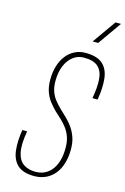

<svg xmlns="http://www.w3.org/2000/svg" viewBox="-140 -1006 702 1075"><g transform="rotate(15 211.0 -468.5)"><path d="M172 6Q108 6 76 -23Q44 -52 37.5 -104.5Q31 -157 42 -226H70Q56 -148 65.5 -102.5Q75 -57 103.5 -38Q132 -19 173 -19Q204 -19 228 -31.5Q252 -44 268.5 -66.5Q285 -89 293.5 -120.5Q302 -152 302 -191Q302 -228 292.5 -255Q283 -282 267.5 -302.5Q252 -323 234 -340L194 -377Q175 -396 158 -418Q141 -440 130.5 -469.5Q120 -499 120 -539Q120 -583 131 -619Q142 -655 162.5 -681Q183 -707 211 -721Q239 -735 272 -735Q340 -735 372.5 -706Q405 -677 411 -624Q417 -571 405 -500H375Q387 -566 383.5 -612Q380 -658 354 -682.5Q328 -707 271 -707Q236 -707 208.5 -686Q181 -665 165.5 -627.5Q150 -590 150 -539Q150 -504 159.5 -478Q169 -452 185 -432.5Q201 -413 219 -395L258 -358Q278 -339 295 -315Q312 -291 322.5 -261Q333 -231 333 -191Q333 -147 322 -110.5Q311 -74 290 -48Q269 -22 239 -8Q209 6 172 6ZM294 -807 390 -943H422L326 -807Z"/></g></svg>

Font: Hubot Sans Condensed ExtraLight
Style: Italic
Weight: 200
Width: 3
Italic angle: -12.0243°
Designer: Deni Anggara
Foundry: GitHub, Inc., Subsidiary of Microsoft Corporation
Version: Version 2.000